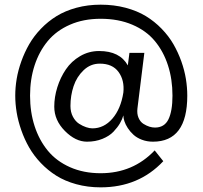

<svg xmlns="http://www.w3.org/2000/svg" viewBox="-20 -785 862 817"><path d="M776.9 -377.9Q776.9 -182.1 630.9 -182.1Q605.5 -182.1 583.7 -190.4Q562 -198.7 547.9 -211.7Q533.7 -224.6 523.7 -240Q513.7 -255.4 509.3 -269.3Q504.9 -283.2 504.9 -293.9Q500.5 -277.8 490.5 -260.5Q480.5 -243.2 462.9 -224.6Q445.3 -206.1 415.8 -194.1Q386.2 -182.1 350.1 -182.1Q301.3 -182.1 256.1 -227.8Q210.9 -273.4 210.9 -331.1Q210.9 -372.1 223.9 -413.6Q236.8 -455.1 260.3 -489.7Q283.7 -524.4 320.8 -546.1Q357.9 -567.9 401.9 -567.9Q489.7 -567.9 523.9 -506.8L530.8 -560.1H594.2L564.9 -324.2Q562 -300.8 569.6 -283.4Q577.1 -266.1 590.6 -257.8Q604 -249.5 616.2 -245.8Q628.4 -242.2 639.2 -242.2Q679.7 -242.2 696.8 -277.3Q713.9 -312.5 713.9 -377.9Q713.9 -447.8 694.8 -506.8Q675.8 -565.9 638.9 -610.4Q602.1 -654.8 543 -679.9Q483.9 -705.1 408.2 -705.1Q335.4 -705.1 277.8 -679.9Q220.2 -654.8 183.3 -610.4Q146.5 -565.9 127.2 -506.8Q107.9 -447.8 107.9 -377.9Q107.9 -308.1 127.2 -248.5Q146.5 -189 183.3 -144Q220.2 -99.1 278.1 -73.5Q335.9 -47.9 408.2 -47.9Q545.9 -47.9 638.2 -145L674.8 -99.1Q570.3 12.2 408.2 12.2Q353 12.2 304.4 -1.2Q255.9 -14.6 219.7 -37.4Q183.6 -60.1 153.8 -91.3Q124 -122.6 104 -157.5Q84 -192.4 70.6 -231Q57.1 -269.5 51 -306.2Q44.9 -342.8 44.9 -377.9Q44.9 -413.1 51 -449.5Q57.1 -485.8 70.8 -524.2Q84.5 -562.5 104.5 -597.2Q124.5 -631.8 154.3 -662.8Q184.1 -693.8 220.5 -716.3Q256.8 -738.8 305.2 -752Q353.5 -765.1 408.2 -765.1Q464.8 -765.1 514.4 -752Q564 -738.8 600.8 -716.3Q637.7 -693.8 667.7 -662.8Q697.8 -631.8 717.8 -597.2Q737.8 -562.5 751.5 -524.2Q765.1 -485.8 771 -449.5Q776.9 -413.1 776.9 -377.9ZM373 -238.8Q422.4 -238.8 458.3 -280.3Q494.1 -321.8 504.9 -391.1Q510.3 -443.4 484.4 -478.8Q458.5 -514.2 404.8 -514.2Q365.2 -514.2 335.9 -486.3Q306.6 -458.5 293.2 -418.5Q279.8 -378.4 279.8 -334Q279.8 -308.1 290.3 -288.3Q300.8 -268.6 316.4 -258.5Q332 -248.5 346.7 -243.7Q361.3 -238.8 373 -238.8Z"/></svg>

Font: Standard
Style: Regular
Weight: 400
Designer: Bryce Wilner
Version: Version 2.000;PS 2.0;hotconv 16.6.51;makeotf.lib2.5.65220 DE